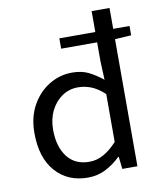

<svg xmlns="http://www.w3.org/2000/svg" viewBox="-89 -867 797 951"><g transform="rotate(-10 310.0 -391.5)"><path d="M277 13Q175 13 114 -56.5Q53 -126 53 -250Q53 -330 86 -389Q119 -448 172.5 -480.5Q226 -513 288 -513Q336 -513 370.5 -496Q405 -479 441 -450L437 -543V-639H256V-691H437V-796H527V-691H609V-644L527 -639V0H451L444 -62H441Q410 -31 368.5 -9Q327 13 277 13ZM297 -63Q335 -63 369 -82Q403 -101 437 -138V-379Q402 -411 370 -423.5Q338 -436 304 -436Q260 -436 224.5 -412Q189 -388 168 -346Q147 -304 147 -250Q147 -165 186 -114Q225 -63 297 -63Z"/></g></svg>

Font: Source Han Sans SC
Style: Regular
Weight: 400
Designer: Ryoko NISHIZUKA 西塚涼子 (kana, bopomofo & ideographs); Paul D. Hunt (Latin, Greek & Cyrillic); Sandoll Communications 산돌커뮤니
Foundry: Adobe
Version: Version 2.002;hotconv 1.0.116;makeotfexe 2.5.65601; ttfautoh